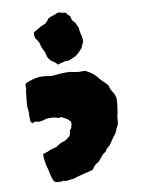

<svg xmlns="http://www.w3.org/2000/svg" viewBox="-44 -562 462 614"><g transform="rotate(-5 186.5 -255.0)"><path d="M237 -424Q234 -419 233 -414.5Q232 -410 230 -405Q226 -401 223 -396Q220 -391 216 -388Q210 -381 202.5 -377.5Q195 -374 187 -369Q185 -369 181.5 -368.5Q178 -368 175 -368Q172 -367 162 -363.5Q152 -360 150 -359Q143 -367 135 -370.5Q127 -374 121 -382Q117 -387 115 -395Q113 -403 109 -408Q105 -414 102.5 -419.5Q100 -425 98 -432Q94 -439 90 -444Q87 -446 85 -450Q84 -452 83.5 -455Q83 -458 82 -459Q83 -461 82.5 -464.5Q82 -468 83 -469Q86 -471 91.5 -474.5Q97 -478 102 -482Q108 -487 114.5 -489.5Q121 -492 124 -496Q127 -499 129 -502.5Q131 -506 133 -509Q141 -514 149 -517Q157 -520 161 -523Q167 -526 171 -524.5Q175 -523 178 -523Q182 -523 184.5 -522.5Q187 -522 190 -522Q194 -515 200 -512Q204 -509 204.5 -505.5Q205 -502 207 -497Q209 -495 211.5 -492.5Q214 -490 217 -488Q219 -484 221.5 -479.5Q224 -475 227 -470Q228 -459 232.5 -447.5Q237 -436 237 -424ZM327 -238Q329 -228 328 -208Q327 -188 325 -178Q325 -169 325 -159Q325 -149 319 -140Q318 -132 314.5 -125Q311 -118 306 -112Q304 -108 302 -104Q300 -100 298 -97Q293 -87 288 -83Q282 -78 279 -70L276 -67Q269 -62 264.5 -54.5Q260 -47 254 -40Q253 -39 252.5 -38Q252 -37 250 -36Q243 -32 239 -26Q235 -20 231 -14Q219 -9 200 -3Q181 3 169 9Q163 10 157 11Q151 12 144 14Q142 14 140.5 13.5Q139 13 137 13Q133 11 131 15Q125 14 119 15Q113 16 107 13Q102 8 99 0Q96 -7 94 -14Q92 -21 90 -28Q86 -36 82 -52Q78 -68 78 -78Q84 -81 90 -83Q96 -85 101 -89Q106 -91 111.5 -93Q117 -95 122 -97Q127 -101 133 -105.5Q139 -110 146 -112Q147 -113 148.5 -113Q150 -113 151 -114Q155 -117 159 -120.5Q163 -124 167 -128Q168 -130 168.5 -132Q169 -134 169 -136Q169 -140 169.5 -144Q170 -148 174 -151Q176 -157 175.5 -157.5Q175 -158 177 -164Q176 -172 176 -173Q176 -174 171 -178Q166 -183 161.5 -184.5Q157 -186 151 -189Q145 -192 141.5 -190Q138 -188 131 -190Q124 -192 117.5 -191.5Q111 -191 105 -191Q99 -190 93.5 -188Q88 -186 83 -184Q73 -181 62 -184Q58 -183 54 -179Q47 -182 46 -189Q46 -191 46 -193Q46 -195 45 -198Q45 -203 44 -215Q43 -227 41 -231Q40 -238 40.5 -257Q41 -276 41 -283Q43 -288 42 -293Q41 -298 41 -302Q41 -304 42 -306Q43 -308 44 -309Q65 -320 81 -323.5Q97 -327 118 -325Q127 -324 135.5 -326Q144 -328 152 -329Q165 -331 176 -332Q187 -333 198 -331Q206 -330 213 -330Q220 -330 228 -331Q234 -333 241 -329Q251 -325 259.5 -319.5Q268 -314 275 -306Q281 -299 291 -291.5Q301 -284 306 -278Q308 -268 316 -258Q324 -248 327 -238Z"/></g></svg>

Font: Darumadrop One
Style: Regular
Weight: 400
Version: Version 1.000